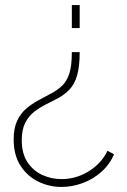

<svg xmlns="http://www.w3.org/2000/svg" viewBox="-20 -526 503 759"><path d="M295 -506V-415H264V-506ZM295 -320Q295 -262 284.5 -227Q274 -192 254.5 -172Q235 -152 210 -138Q187 -126 162 -113.5Q137 -101 115 -84Q93 -67 79.5 -40Q66 -13 66 28Q66 81 88.5 115Q111 149 147 165.5Q183 182 223 182Q281 182 331 151Q381 120 405 70L431 84Q413 125 380 154Q347 183 306 198Q265 213 223 213Q175 213 131.5 192Q88 171 61 129Q34 87 34 25Q34 -19 47.5 -48Q61 -77 83 -96Q105 -115 132 -129.5Q159 -144 185 -158Q207 -170 225 -186.5Q243 -203 253.5 -233.5Q264 -264 264 -320Z"/></svg>

Font: Raleway ExtraLight
Style: Regular
Weight: 200
Designer: Matt McInerney, Pablo Impallari, Rodrigo Fuenzalida
Foundry: Matt McInerney, Pablo Impallari, Rodrigo Fuenzalida
Version: Version 4.026